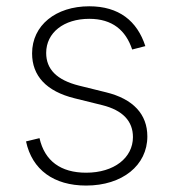

<svg xmlns="http://www.w3.org/2000/svg" viewBox="-20 -573 545 605"><path d="M251.5 11.7C365.2 11.7 444.3 -51.8 444.3 -143.1C444.3 -212.9 399.9 -261.2 314 -282.2L229 -303.2C158.7 -320.8 125.5 -355 125.5 -406.2C125.5 -470.2 181.2 -513.7 261.2 -513.7C334.5 -513.7 376.5 -477.1 396.5 -417L438 -427.7C412.1 -507.3 354.5 -553.2 261.2 -553.2C155.8 -553.2 81.1 -493.2 81.1 -404.8C81.1 -334 126 -285.2 215.3 -263.2L302.2 -241.7C366.7 -225.6 398.9 -191.4 398.9 -141.1C398.9 -75.7 339.4 -28.8 251.5 -28.8C171.4 -28.8 120.6 -65.9 104.5 -137.7L62 -127.4C81.1 -38.1 149.4 11.7 251.5 11.7Z"/></svg>

Font: Raveo ExtraLight
Style: Regular
Weight: 200
Designer: Jakub Foglar, Rasmus Andersson (Inter)
Foundry: Jakubfoglar.com
Version: Version 1.100;Glyphs 3.2.3 (3260)